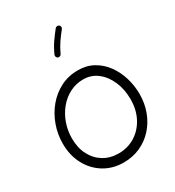

<svg xmlns="http://www.w3.org/2000/svg" viewBox="-244 -1178 1233 1350"><g transform="rotate(-30 372.5 -503.0)"><path d="M360.4 29.3Q271.5 29.3 202.1 -13.2Q132.8 -55.7 93 -130.1Q53.2 -204.6 53.2 -299.3Q53.2 -375.5 78.6 -446.3Q104 -517.1 150.4 -573Q196.8 -628.9 260.7 -661.6Q324.7 -694.3 402.3 -694.3Q472.7 -694.3 527.3 -663.6Q582 -632.8 619.6 -581.1Q657.2 -529.3 676.5 -465.1Q695.8 -400.9 695.8 -334Q695.8 -256.3 670.7 -190.2Q645.5 -124 600.3 -74.7Q555.2 -25.4 493.9 2Q432.6 29.3 360.4 29.3ZM360.4 -43.9Q434.6 -43.9 493.9 -80.6Q553.2 -117.2 587.9 -182.6Q622.6 -248 622.6 -334Q622.6 -412.6 594.7 -477.5Q566.9 -542.5 517.3 -581.3Q467.8 -620.1 402.3 -620.1Q344.2 -620.1 294.2 -594.7Q244.1 -569.3 206.8 -524.7Q169.4 -480 148.4 -422.1Q127.4 -364.3 127.4 -299.3Q127.4 -221.7 157.7 -164.3Q188 -106.9 240.5 -75.4Q293 -43.9 360.4 -43.9ZM447.3 -1031.7Q454.1 -1026.4 455.1 -1017.3Q456.1 -1008.3 450.7 -1001.5Q423.3 -967.3 399.4 -932.9Q375.5 -898.4 355 -853.5Q351.6 -845.7 343 -842.3Q334.5 -838.9 326.2 -842.3Q318.4 -846.2 315.2 -854.7Q312 -863.3 315.4 -871.1Q337.4 -919.9 363.3 -957Q389.2 -994.1 416.5 -1028.3Q421.9 -1035.2 431.2 -1036.1Q440.4 -1037.1 447.3 -1031.7Z"/></g></svg>

Font: Mikhak Regular
Style: Regular
Weight: 400
Designer: Amin Abedi
Version: Version 3.3